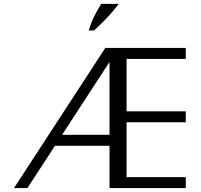

<svg xmlns="http://www.w3.org/2000/svg" viewBox="-20 -961 1026 981"><path d="M51.5 0 518 -716H586.2L120.1 0ZM248.9 -216.1V-272.4H603.3V-216.1ZM539.6 0V-716H929.2V-660H527.8L626.7 -711.5V-341.5L573.9 -392.2H929.2V-336.2H585.7L626.7 -388.8V-6L562.4 -56H929.2V0ZM433.5 -805.3Q442.4 -836.1 453.8 -861.5Q465.2 -886.9 476.8 -907Q488.4 -927.1 497 -941.2H586.6Q575.1 -925.5 556.4 -903.4Q537.7 -881.3 513.4 -856.1Q489.1 -830.8 460.2 -805.3Z"/></svg>

Font: Russolo 10pt ExtraLight
Style: Regular
Weight: 200
Designer: Micah Stupak-Hahn
Version: Version 1.000